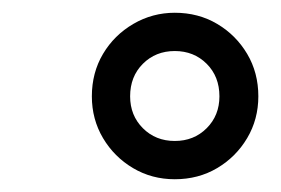

<svg xmlns="http://www.w3.org/2000/svg" viewBox="-20 -719 440 301"><path d="M254 -438Q218 -438 188.5 -455.5Q159 -473 141.5 -502.5Q124 -532 124 -568Q124 -605 141.5 -634.5Q159 -664 189 -681.5Q219 -699 254 -699Q291 -699 320.5 -681.5Q350 -664 367.5 -634.5Q385 -605 385 -568Q385 -532 367.5 -502.5Q350 -473 320.5 -455.5Q291 -438 254 -438ZM254 -498Q284 -498 304 -518Q324 -538 324 -568Q324 -599 304 -619Q284 -639 254 -639Q224 -639 204 -619Q184 -599 184 -568Q184 -538 204 -518Q224 -498 254 -498Z"/></svg>

Font: Archivo Expanded Medium
Style: Italic
Weight: 500
Width: 7
Italic angle: -10°
Designer: Hector Gatti
Foundry: Omnibus-Type
Version: Version 2.001